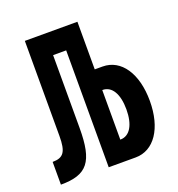

<svg xmlns="http://www.w3.org/2000/svg" viewBox="-126 -798 839 903"><g transform="rotate(-20 293.0 -346.5)"><path d="M25.9 0C158.2 0 199.7 -51.3 199.7 -220.7V-585H265.1V0H399.9C492.7 0 553.7 -90.3 553.7 -227.5C553.7 -364.7 492.7 -455.1 399.9 -455.1H360.8V-693.4H97.7V-217.3C97.7 -138.2 80.6 -113.8 25.9 -113.8ZM360.8 -103.5V-351.6H361.8C408.7 -351.6 436.5 -304.7 436.5 -227.5C436.5 -150.9 408.7 -103.5 361.8 -103.5Z"/></g></svg>

Font: Cascadia Code PL SemiBold
Style: Regular
Weight: 600
Monospace: yes
Designer: Aaron Bell
Foundry: Saja Typeworks
Version: Version 2404.023